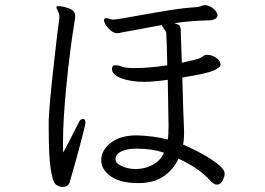

<svg xmlns="http://www.w3.org/2000/svg" viewBox="-20 -726 1040 753"><path d="M377 -98V-99Q378 -138 415 -166.5Q452 -195 515 -195H520Q583 -193 638 -179Q641 -196 641 -232L638 -413Q579 -405 547 -405Q493 -405 456 -419Q419 -433 419 -456Q419 -462 422 -466Q423 -470 433 -470Q447 -470 457 -465Q469 -459 509 -459Q566 -459 636 -470Q634 -572 632 -597Q632 -601 624 -611.5Q616 -622 615 -628L556 -617Q527 -611 469 -601Q464 -600 454.5 -598Q445 -596 439 -596Q422 -596 405 -615Q388 -634 388 -647Q388 -652 393 -654L397 -655Q400 -655 409.5 -652Q419 -649 424 -649H426Q439 -650 469.5 -655.5Q500 -661 517 -664Q595 -678 648.5 -686.5Q702 -695 750 -698Q757 -698 767.5 -702Q778 -706 784 -706L790 -705Q805 -702 816.5 -692.5Q828 -683 832 -672L833 -667Q833 -648 798 -646Q730 -645 663 -635Q679 -631 684 -625.5Q689 -620 689 -604L693 -480Q745 -491 762 -497Q767 -499 774.5 -504.5Q782 -510 788 -511H792Q809 -511 825 -501Q841 -491 844 -479L845 -473Q845 -461 817 -449Q789 -437 695 -422Q699 -272 701 -236L702 -205Q702 -179 698 -159Q718 -151 757 -131Q796 -111 828.5 -87Q861 -63 861 -45Q861 -35 855 -21Q846 -2 830 -2Q819 -2 804 -18Q763 -65 680 -104Q659 -59 621 -34Q583 -9 529 -8H520Q452 -8 414.5 -34.5Q377 -61 377 -98ZM171 -255Q174 -320 190 -464.5Q206 -609 212 -650Q213 -653 213 -658Q213 -665 212 -669Q211 -675 206 -685Q201 -695 201 -697V-698Q202 -702 210 -702Q224 -702 249.5 -693.5Q275 -685 275 -662Q275 -655 273 -645Q255 -537 241 -397Q227 -257 227 -166Q227 -139 228 -128Q252 -172 289 -246Q295 -259 304 -259H308Q315 -258 315 -244Q315 -235 290.5 -144Q266 -53 254 -14Q249 7 226 7Q208 7 197 -4.5Q186 -16 178.5 -66Q171 -116 171 -222ZM509 -63H512Q547 -63 578 -79Q609 -95 623 -127Q577 -143 518 -143H514Q478 -143 455.5 -132Q433 -121 433 -101V-100Q433 -86 456.5 -75Q480 -64 509 -63Z"/></svg>

Font: Iansui 0.93
Style: Regular
Weight: 400
Designer: But Ko / Fontworks Inc.
Foundry: zi-hi.com / Fontworks Inc.
Version: Version 0.931